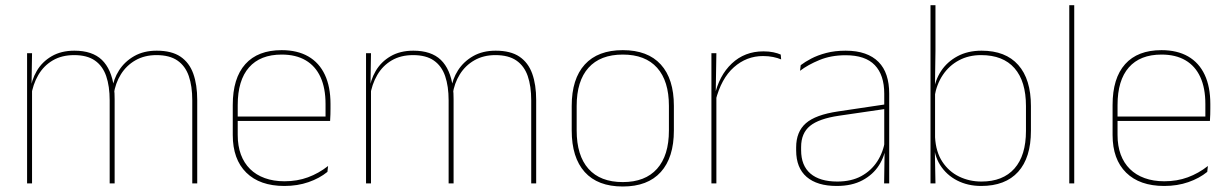

<svg xmlns="http://www.w3.org/2000/svg" viewBox="-20 -684 4585 716"><path d="M697 0V-310Q697 -363 684 -400.5Q671 -438 641.8 -458.2Q612.5 -478.5 563.5 -478.5Q519 -478.5 485.2 -459.2Q451.5 -440 430.8 -406.8Q410 -373.5 404 -331.5L393.5 -351.5H398.5Q403 -389 424 -421.8Q445 -454.5 480.5 -474.8Q516 -495 564.5 -495Q620 -495 653 -472.8Q686 -450.5 700.8 -409.2Q715.5 -368 715.5 -311V0ZM81 0V-485.5H99.5L97.5 -357.5H99.5V0ZM389 0V-309.5Q389 -362.5 376 -400.2Q363 -438 334 -458.2Q305 -478.5 256.5 -478.5Q210.5 -478.5 176.8 -458.8Q143 -439 122.8 -404.2Q102.5 -369.5 96 -325L85.5 -344H92.5Q97 -385 117 -419.2Q137 -453.5 172.5 -474.2Q208 -495 257.5 -495Q324 -495 359.8 -460.8Q395.5 -426.5 405 -358Q406.5 -346.5 407 -336Q407.5 -325.5 407.5 -314V0Z M1040.5 9.5Q949 9.5 898.5 -40.2Q848 -90 848 -180.5V-292.5Q848 -392.5 894.8 -444.8Q941.5 -497 1030.5 -497Q1089 -497 1129.8 -473.5Q1170.5 -450 1191.5 -405.2Q1212.5 -360.5 1212.5 -296.5V-279.5Q1212.5 -268.5 1212.2 -257.5Q1212 -246.5 1211 -233H1194Q1194 -250.5 1194 -266.5Q1194 -282.5 1194 -296Q1194 -355.5 1175.2 -396.5Q1156.5 -437.5 1120 -459Q1083.5 -480.5 1030.5 -480.5Q950.5 -480.5 908.5 -432.5Q866.5 -384.5 866.5 -292.5V-243.5V-239.5V-181Q866.5 -140 878.2 -108Q890 -76 912.5 -53.8Q935 -31.5 967.5 -19.8Q1000 -8 1041 -8Q1088.5 -8 1128.5 -22.8Q1168.5 -37.5 1203.5 -65L1201 -43Q1171.5 -19 1130.5 -4.8Q1089.5 9.5 1040.5 9.5ZM856.5 -233V-249.5H1204.5V-233Z M1961 0V-310Q1961 -363 1948 -400.5Q1935 -438 1905.8 -458.2Q1876.5 -478.5 1827.5 -478.5Q1783 -478.5 1749.2 -459.2Q1715.5 -440 1694.8 -406.8Q1674 -373.5 1668 -331.5L1657.5 -351.5H1662.5Q1667 -389 1688 -421.8Q1709 -454.5 1744.5 -474.8Q1780 -495 1828.5 -495Q1884 -495 1917 -472.8Q1950 -450.5 1964.8 -409.2Q1979.5 -368 1979.5 -311V0ZM1345 0V-485.5H1363.5L1361.5 -357.5H1363.5V0ZM1653 0V-309.5Q1653 -362.5 1640 -400.2Q1627 -438 1598 -458.2Q1569 -478.5 1520.5 -478.5Q1474.5 -478.5 1440.8 -458.8Q1407 -439 1386.8 -404.2Q1366.5 -369.5 1360 -325L1349.5 -344H1356.5Q1361 -385 1381 -419.2Q1401 -453.5 1436.5 -474.2Q1472 -495 1521.5 -495Q1588 -495 1623.8 -460.8Q1659.5 -426.5 1669 -358Q1670.5 -346.5 1671 -336Q1671.5 -325.5 1671.5 -314V0Z M2302.5 11.5Q2209 11.5 2160.5 -42.5Q2112 -96.5 2112 -197.5V-289Q2112 -390 2160.8 -443.5Q2209.5 -497 2302.5 -497Q2395.5 -497 2444.2 -443.5Q2493 -390 2493 -289V-197.5Q2493 -96.5 2444.2 -42.5Q2395.5 11.5 2302.5 11.5ZM2302.5 -5Q2386 -5 2430.2 -54.5Q2474.5 -104 2474.5 -197.5V-289Q2474.5 -382 2430.5 -431.2Q2386.5 -480.5 2302.5 -480.5Q2218.5 -480.5 2174.5 -431.2Q2130.5 -382 2130.5 -289V-197.5Q2130.5 -104 2174.5 -54.5Q2218.5 -5 2302.5 -5Z M2648.5 -308.5 2639 -320.5 2644.5 -325Q2661 -402 2709 -447.2Q2757 -492.5 2827 -492.5Q2848 -492.5 2864.2 -489Q2880.5 -485.5 2891.5 -480.5L2893 -462.5Q2880 -468 2863 -471.5Q2846 -475 2825.5 -475Q2764 -475 2716.8 -433.2Q2669.5 -391.5 2648.5 -308.5ZM2633 0V-485.5H2651.5L2649 -335L2651.5 -332.5V0Z M3277 0 3279 -128 3277.5 -131.5V-292V-334.5Q3277.5 -404.5 3242.2 -441.2Q3207 -478 3133.5 -478Q3079 -478 3036 -460.2Q2993 -442.5 2963.5 -420L2966 -441Q2981.5 -453 3005.2 -465.5Q3029 -478 3061.2 -486.5Q3093.5 -495 3133.5 -495Q3175 -495 3205.5 -484.2Q3236 -473.5 3256.2 -453Q3276.5 -432.5 3286.2 -402.8Q3296 -373 3296 -335V0ZM3100 9.5Q3027.5 9.5 2988.2 -24.2Q2949 -58 2949 -123V-134.5Q2949 -192.5 2985 -224.2Q3021 -256 3105.5 -268.5L3286.5 -295.5L3287 -278.5L3109 -252.5Q3034 -241.5 3000.8 -214.5Q2967.5 -187.5 2967.5 -135.5V-124Q2967.5 -66.5 3002.2 -36.8Q3037 -7 3102.5 -7Q3154.5 -7 3191.8 -27.2Q3229 -47.5 3251.5 -82.2Q3274 -117 3280.5 -160.5L3290 -142H3284Q3280 -102.5 3258 -67.8Q3236 -33 3196.5 -11.8Q3157 9.5 3100 9.5Z M3639 9.5Q3589 9.5 3549.2 -11Q3509.5 -31.5 3486 -68.5Q3462.5 -105.5 3462 -155.5H3456L3467 -172Q3470 -117.5 3494.2 -80.8Q3518.5 -44 3556.8 -25.5Q3595 -7 3640 -7Q3720 -7 3763 -55.5Q3806 -104 3806 -196V-288.5Q3806 -381 3763.2 -429.8Q3720.5 -478.5 3638.5 -478.5Q3592.5 -478.5 3556 -459Q3519.5 -439.5 3496 -404.5Q3472.5 -369.5 3465 -323L3456 -341.5H3461.5Q3466.5 -384 3489.2 -418.8Q3512 -453.5 3550.5 -474.2Q3589 -495 3640.5 -495Q3730 -495 3777.2 -441.8Q3824.5 -388.5 3824.5 -288.5V-196Q3824.5 -96 3776.8 -43.2Q3729 9.5 3639 9.5ZM3450 0V-664.5H3468.5V-494.5L3466.5 -356L3467 -346.5V-138L3466 -130.5L3468.5 0Z M3967.5 0V-664.5H3986V0Z M4321.5 9.5Q4230 9.5 4179.5 -40.2Q4129 -90 4129 -180.5V-292.5Q4129 -392.5 4175.8 -444.8Q4222.5 -497 4311.5 -497Q4370 -497 4410.8 -473.5Q4451.5 -450 4472.5 -405.2Q4493.5 -360.5 4493.5 -296.5V-279.5Q4493.5 -268.5 4493.2 -257.5Q4493 -246.5 4492 -233H4475Q4475 -250.5 4475 -266.5Q4475 -282.5 4475 -296Q4475 -355.5 4456.2 -396.5Q4437.5 -437.5 4401 -459Q4364.5 -480.5 4311.5 -480.5Q4231.5 -480.5 4189.5 -432.5Q4147.5 -384.5 4147.5 -292.5V-243.5V-239.5V-181Q4147.5 -140 4159.2 -108Q4171 -76 4193.5 -53.8Q4216 -31.5 4248.5 -19.8Q4281 -8 4322 -8Q4369.5 -8 4409.5 -22.8Q4449.5 -37.5 4484.5 -65L4482 -43Q4452.5 -19 4411.5 -4.8Q4370.5 9.5 4321.5 9.5ZM4137.5 -233V-249.5H4485.5V-233Z"/></svg>

Font: Anek Gurmukhi Thin
Style: Regular
Weight: 250
Designer: Sarang Kulkarni (Gurmukhi), Yesha Goshar (Latin)
Foundry: Ek Type
Version: Version 1.003